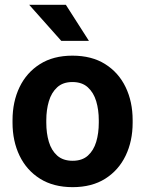

<svg xmlns="http://www.w3.org/2000/svg" viewBox="-20 -770 604 800"><path d="M32.2 -258.8V-269Q32.2 -346.2 61.5 -407Q90.8 -467.8 146.5 -502.9Q202.1 -538.1 281.7 -538.1Q362.3 -538.1 418.2 -502.9Q474.1 -467.8 503.4 -407Q532.7 -346.2 532.7 -269V-258.8Q532.7 -182.1 503.4 -121.3Q474.1 -60.5 418.5 -25.4Q362.8 9.8 282.7 9.8Q202.6 9.8 146.7 -25.4Q90.8 -60.5 61.5 -121.3Q32.2 -182.1 32.2 -258.8ZM172.9 -269V-258.8Q172.9 -214.8 183.6 -179Q194.3 -143.1 218.5 -121.6Q242.7 -100.1 282.7 -100.1Q322.3 -100.1 346.2 -121.6Q370.1 -143.1 380.9 -179Q391.6 -214.8 391.6 -258.8V-269Q391.6 -312 380.9 -348.1Q370.1 -384.3 345.9 -406.2Q321.8 -428.2 281.7 -428.2Q242.2 -428.2 218.3 -406.2Q194.3 -384.3 183.6 -348.1Q172.9 -312 172.9 -269ZM254.4 -750 350.6 -599.6H235.4L101.6 -750Z"/></svg>

Font: Vazirmatn RD FD
Style: Bold
Weight: 700
Designer: Saber Rastikerdar
Foundry: Saber Rastikerdar
Version: Version 33.003